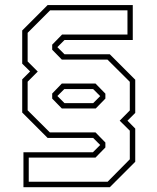

<svg xmlns="http://www.w3.org/2000/svg" viewBox="-20 -664 638 778"><path d="M75 94.5V-47H356.5L386 -76.5L357.5 -105H173L70 -208V-342.5L102 -374.5L70 -406V-540.5L173 -643.5H518V-502H241.5L212.5 -473L241.5 -444H425L528 -341V-206.5L496.5 -175L528 -143V-8.5L425 94.5ZM96.5 72.5H416L506 -18.5V-134.5L465 -175L506 -216.5V-332.5L415.5 -422.5H230.5L191.5 -462.5V-483L231.5 -524H496.5V-622H183L92 -531V-415L133 -374L92 -333V-217L182 -127.5H367L407 -86.5V-66.5L367 -25.5H96.5ZM230.5 -224.5 191.5 -264.5V-285L230.5 -325.5H367L407 -284.5V-264.5L368 -224.5ZM241.5 -246H357.5L386 -274.5L357.5 -303H240.5L212.5 -275Z"/></svg>

Font: Tourney Expanded ExtraLight
Style: Regular
Weight: 200
Width: 7
Designer: Tyler Finck
Foundry: Etcetera Type Co
Version: Version 1.010; ttfautohint (v1.8.3)